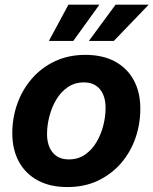

<svg xmlns="http://www.w3.org/2000/svg" viewBox="-20 -775 645 807"><path d="M263.2 11.2Q190.4 11.2 138.7 -16.8Q86.9 -44.9 59.3 -95.7Q31.7 -146.5 31.7 -214.8Q31.7 -280.3 53 -339.6Q74.2 -398.9 114.5 -445.1Q154.8 -491.2 211.4 -517.8Q268.1 -544.4 338.9 -544.4Q411.6 -544.4 463.4 -516.4Q515.1 -488.3 542.5 -437.5Q569.8 -386.7 569.8 -318.4Q569.8 -253.4 549.1 -194.1Q528.3 -134.8 488.3 -88.6Q448.2 -42.5 391.6 -15.6Q335 11.2 263.2 11.2ZM269 -105Q308.6 -105 337.9 -125.5Q367.2 -146 386.2 -178.7Q405.3 -211.4 414.6 -249.3Q423.8 -287.1 423.8 -321.3Q423.8 -354.5 413.3 -378.4Q402.8 -402.3 382.6 -415.5Q362.3 -428.7 333 -428.7Q293.5 -428.7 264.2 -408.2Q234.9 -387.7 215.8 -355.2Q196.8 -322.8 187.3 -284.9Q177.7 -247.1 177.7 -211.9Q177.7 -163.1 201.4 -134Q225.1 -105 269 -105ZM288.1 -603H185.5L267.6 -755.4H397.9ZM458.5 -603H353.5L465.8 -755.4H605Z"/></svg>

Font: Inter 20pt
Style: Bold Italic
Weight: 700
Italic angle: -9.3988°
Version: Version 4.001;git-66647c0bb